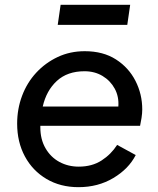

<svg xmlns="http://www.w3.org/2000/svg" viewBox="-20 -763 656 795"><path d="M305 12Q230 12 172.5 -22Q115 -56 83 -115.5Q51 -175 51 -251Q51 -312 71.5 -366.5Q92 -421 130 -462Q168 -503 219 -527Q270 -551 331 -551Q407 -551 460 -517Q513 -483 541 -428Q569 -373 569 -310Q569 -294 566 -274.5Q563 -255 560 -242H147V-236Q147 -186 168.5 -149Q190 -112 226 -92.5Q262 -73 306 -73Q361 -73 400.5 -98.5Q440 -124 465 -163L542 -121Q513 -64 449.5 -26Q386 12 305 12ZM330 -468Q259 -468 215.5 -428Q172 -388 157 -322H470Q473 -363 455 -396Q437 -429 404.5 -448.5Q372 -468 330 -468ZM219 -660 231 -743H519L507 -660Z"/></svg>

Font: Plus Jakarta Sans Medium
Style: Italic
Weight: 500
Italic angle: -8°
Designer: Gumpita Rahayu
Foundry: Tokotype
Version: Version 2.071; ttfautohint (v1.8.4.7-5d5b);gftools[0.9.29]